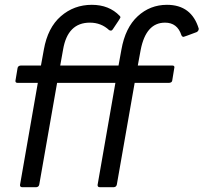

<svg xmlns="http://www.w3.org/2000/svg" viewBox="-20 -777 845 797"><path d="M453 0H394Q385 0 385 -9L459 -433H217L143 -11Q141 -1 131 0H72Q63 0 63 -9L137 -433H53Q44 -433 44 -441L53 -495Q55 -504 66 -505H150L162 -571Q178 -662 232.5 -709.5Q287 -757 361 -757Q433 -757 477 -711Q480 -708 480 -705Q480 -702 448 -655Q445 -650 440 -650Q437 -650 433 -652Q400 -683 353 -683Q261 -683 242 -572L230 -505H472L484 -571Q500 -662 551.5 -709.5Q603 -757 673 -757Q775 -757 805 -658Q805 -649 797 -644Q744 -624 742 -624Q736 -624 733 -631Q716 -683 665 -683Q586 -683 564 -570L552 -505H695Q704 -505 704 -498L695 -443Q694 -434 682 -433H539L465 -11Q463 -1 453 0Z"/></svg>

Font: YamahaIndonesia935. App
Style: Italic
Weight: 400
Italic angle: -10°
Designer: Dalton Maag Ltd
Foundry: Dalton Maag Ltd
Version: Version 1.002; January 01, 2024; Regular/Italic